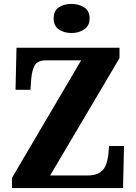

<svg xmlns="http://www.w3.org/2000/svg" viewBox="-20 -957 693 977"><path d="M41 0V-52L393 -650H216Q171 -650 157 -625Q143 -600 139 -557L135 -500H59L64 -714H588V-661L235 -64H424Q466 -64 488.5 -79.5Q511 -95 519.5 -119Q528 -143 531 -168L535 -214H611L606 0ZM344 -789Q305 -789 279 -807.5Q253 -826 253 -863Q253 -902 279 -919.5Q305 -937 344 -937Q381 -937 408.5 -919.5Q436 -902 436 -863Q436 -826 408.5 -807.5Q381 -789 344 -789Z"/></svg>

Font: Noto Serif Ethiopic SemiCondensed ExtraBold
Style: Regular
Weight: 800
Width: 4
Designer: Monotype Design Team
Foundry: Monotype Imaging Inc.
Version: Version 2.102; ttfautohint (v1.8.4.7-5d5b)